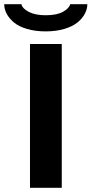

<svg xmlns="http://www.w3.org/2000/svg" viewBox="-46 -897 437 917"><path d="M-25.9 -877H56.2Q61 -856 91.8 -840.1Q122.6 -824.2 171.9 -824.2Q225.6 -824.2 255.1 -840.8Q284.7 -857.4 289.1 -877H371.1Q371.1 -853.5 359.1 -831.1Q347.2 -808.6 323.7 -789.6Q300.3 -770.5 261 -758.8Q221.7 -747.1 171.9 -747.1Q122.1 -747.1 82.8 -758.8Q43.5 -770.5 20.5 -789.8Q-2.4 -809.1 -14.2 -831.3Q-25.9 -853.5 -25.9 -877ZM97.2 0V-687H249V0Z"/></svg>

Font: Archivo Expanded SemiBold
Style: Regular
Weight: 600
Width: 7
Designer: Hector Gatti
Foundry: Omnibus-Type
Version: Version 2.001